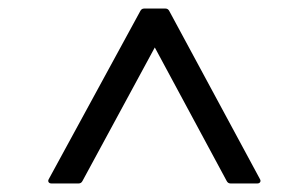

<svg xmlns="http://www.w3.org/2000/svg" viewBox="-20 -767 704 449"><path d="M173 -344 342 -656 510 -344C512 -340 515 -338 519 -338H582C588 -338 591 -343 588 -348L376 -741C374 -745 371 -747 367 -747H317C313 -747 310 -745 308 -741L94 -348C91 -343 94 -338 100 -338H164C168 -338 171 -340 173 -344Z"/></svg>

Font: Shippori Mincho OTF
Style: Bold
Weight: 800
Designer: FONTDASU
Foundry: FONTDASU / Google Inc. / but / Adobe
Version: Version 3.300;hotconv 1.0.109;makeotfexe 2.5.65596